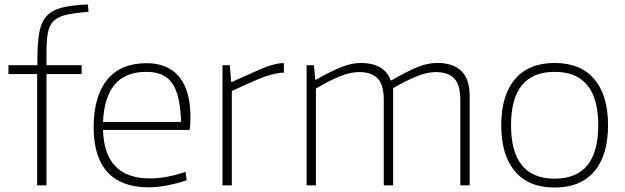

<svg xmlns="http://www.w3.org/2000/svg" viewBox="-20 -833 2810 863"><path d="M147 -500H18V-540H148V-563Q148 -639 156.5 -686.5Q165 -734 190 -761Q215 -788 259 -799Q303 -810 375 -813L378 -780Q317 -775 280 -767Q243 -759 222.5 -740Q202 -721 195.5 -687Q189 -653 189 -598V-540H347V-500H189V0H147Z M648 9Q526 9 463.5 -59Q401 -127 401 -260Q401 -401 462 -475Q523 -549 639 -549Q735 -549 785.5 -487.5Q836 -426 836 -308Q836 -287 835 -272Q834 -257 832 -249H443Q449 -31 654 -31Q691 -31 729 -38Q767 -45 814 -60L819 -23Q780 -9 733 0Q686 9 648 9ZM638 -510Q544 -510 496 -453.5Q448 -397 443 -285H794Q792 -345 782.5 -388Q773 -431 754.5 -458Q736 -485 707 -497.5Q678 -510 638 -510Z M980 -540H1013L1019 -465H1023Q1100 -500 1150.5 -522Q1201 -544 1242 -549H1256V-506H1243Q1197 -501 1140.5 -477Q1084 -453 1022 -424V0H980Z M1358 -540H1391L1397 -475H1401Q1438 -496 1466.5 -510Q1495 -524 1518.5 -533Q1542 -542 1562 -546Q1582 -550 1603 -550Q1653 -550 1687 -531Q1721 -512 1736 -472H1740Q1780 -495 1809.5 -510Q1839 -525 1863 -534Q1887 -543 1907 -546.5Q1927 -550 1947 -550Q2016 -550 2053.5 -514Q2091 -478 2091 -402V0H2049V-384Q2049 -452 2021.5 -480.5Q1994 -509 1938 -509Q1900 -509 1854 -490.5Q1808 -472 1747 -437V0H1705V-384Q1705 -452 1677.5 -480.5Q1650 -509 1594 -509Q1554 -509 1505.5 -489Q1457 -469 1400 -435V0H1358Z M2473 10Q2357 10 2295 -62.5Q2233 -135 2233 -270Q2233 -405 2295 -477.5Q2357 -550 2473 -550Q2589 -550 2651 -477.5Q2713 -405 2713 -270Q2713 -135 2651 -62.5Q2589 10 2473 10ZM2473 -30Q2669 -30 2669 -270Q2669 -510 2473 -510Q2277 -510 2277 -270Q2277 -30 2473 -30Z"/></svg>

Font: Encode Sans Wide
Style: Thin
Weight: 100
Designer: Pablo Impallari, Andres Torresi
Foundry: Pablo Impallari, Andres Torresi
Version: Version 1.000; ttfautohint (v1.00) -l 8 -r 50 -G 200 -x 14 -